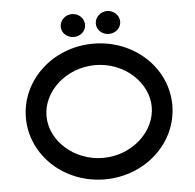

<svg xmlns="http://www.w3.org/2000/svg" viewBox="-52 -772 839 825"><g transform="rotate(-5 368.0 -360.0)"><path d="M368 -492.7C493.8 -492.7 595 -398.4 595 -292.6C595 -186.8 493.8 -92.5 368 -92.5C242.2 -92.5 141 -186.8 141 -292.6C141 -398.4 242.2 -492.7 368 -492.7ZM368 0C543.6 0 683.8 -130.9 683.8 -292.6C683.8 -454.3 543.6 -585.2 368 -585.2C192.4 -585.2 52.2 -454.3 52.2 -292.6C52.2 -130.9 192.4 0 368 0ZM340.5 -669.8C340.5 -697.7 316.3 -719.8 288 -719.8C259.6 -719.8 235.4 -697.7 235.4 -669.8C235.4 -641.7 259.8 -621 288 -621C316.1 -621 340.5 -641.7 340.5 -669.8ZM491.9 -669.8C491.9 -697.7 467.7 -719.8 439.3 -719.8C411 -719.8 386.7 -697.7 386.7 -669.8C386.7 -641.7 411.2 -621 439.3 -621C467.5 -621 491.9 -641.7 491.9 -669.8Z"/></g></svg>

Font: Hi.
Style: Bold
Weight: 400
Designer: Mew Too, Robert Jablonski
Foundry: Cannot Into Space Fonts
Version: Version 1.996